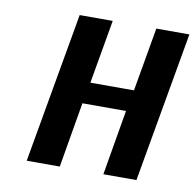

<svg xmlns="http://www.w3.org/2000/svg" viewBox="-63 -564 643 629"><g transform="rotate(10 259.0 -250.0)"><path d="M65 0 153 -500H263L226 -288H371L408 -500H518L430 0H320L357 -217H212L175 0Z"/></g></svg>

Font: Cuprum SemiBold
Style: Italic
Weight: 600
Italic angle: -10°
Version: Version 3.000